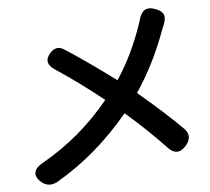

<svg xmlns="http://www.w3.org/2000/svg" viewBox="-53 -805 964 882"><g transform="rotate(-5 428.5 -363.5)"><path d="M102 3Q75 -21 81 -44Q86 -66 120 -84Q298 -185 429 -346Q319 -434 209 -507Q160 -539 195 -581Q225 -617 262 -593Q364 -527 493 -431Q567 -543 614 -682Q615 -684 616.5 -688.5Q618 -693 618 -695Q627 -729 644 -741Q663 -753 694 -742Q727 -730 733 -709Q738 -689 722 -656Q721 -654 720 -650Q718 -645 717 -643Q661 -489 577 -365Q707 -255 779 -182Q815 -145 778 -103Q736 -56 693 -105Q601 -201 512 -277Q436 -186 353 -115Q274 -47 179 9Q136 33 102 3Z"/></g></svg>

Font: GenSenRounded TW M
Style: Regular
Weight: 500
Version: Version 1.501;PS 1;hotconv 16.6.51;makeotf.lib2.5.65220